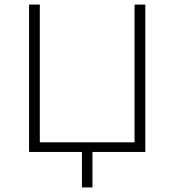

<svg xmlns="http://www.w3.org/2000/svg" viewBox="-20 -664 761 839"><path d="M615 0H384V155H338V0H107V-644H154V-42H568V-644H615Z"/></svg>

Font: Montserrat Ace
Style: Light
Weight: 300
Designer: Julieta Ulanovsky
Foundry: Julieta Ulanovsky
Version: Version 1